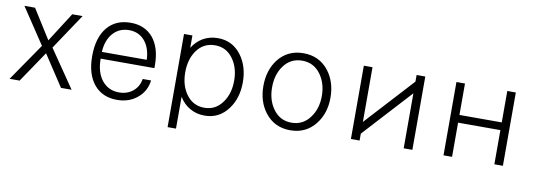

<svg xmlns="http://www.w3.org/2000/svg" viewBox="-54 -864 3740 1340"><g transform="rotate(10 1816.0 -194.5)"><path d="M19.5 1H90.8L239.3 -218.8L383.8 1H459L276.4 -265.6L445.3 -518.6H372.1L239.3 -310.5L108.4 -518.6H33.2L202.1 -264.6Z M621.1 -295.9Q626 -380.9 670.9 -430.7Q714.8 -478.5 783.2 -478.5Q850.6 -478.5 892.6 -430.7Q935.5 -381.8 939.5 -295.9ZM621.1 -248H1002V-267.6Q1002 -392.6 943.4 -462.9Q884.8 -531.2 785.2 -531.2Q679.7 -531.2 620.1 -460Q559.6 -386.7 559.6 -255.9Q559.6 -127.9 619.1 -55.7Q678.7 15.6 782.2 15.6Q868.2 15.6 925.8 -33.2Q984.4 -81.1 994.1 -159.2H934.6Q925.8 -103.5 884.8 -70.3Q844.7 -38.1 787.1 -38.1Q712.9 -38.1 667 -93.8Q621.1 -150.4 621.1 -248Z M1164.1 141.6H1223.6V-84Q1253.9 -34.2 1299.8 -8.8Q1345.7 17.6 1403.3 17.6Q1507.8 17.6 1570.3 -68.4Q1627 -145.5 1627 -256.8Q1627 -369.1 1570.3 -446.3Q1507.8 -531.2 1403.3 -531.2Q1345.7 -531.2 1298.8 -504.9Q1254.9 -479.5 1223.6 -431.6V-518.6H1164.1ZM1392.6 -478.5Q1473.6 -478.5 1521.5 -410.2Q1565.4 -347.7 1565.4 -257.8Q1565.4 -167 1521.5 -105.5Q1473.6 -36.1 1392.6 -36.1Q1309.6 -36.1 1261.7 -105.5Q1218.8 -167 1218.8 -257.8Q1218.8 -347.7 1261.7 -410.2Q1309.6 -478.5 1392.6 -478.5Z M2009.8 -531.2Q1897.5 -531.2 1831.1 -446.3Q1772.5 -369.1 1772.5 -257.8Q1772.5 -147.5 1831.1 -71.3Q1897.5 14.6 2009.8 14.6Q2122.1 14.6 2188.5 -71.3Q2248 -147.5 2248 -257.8Q2248 -369.1 2188.5 -446.3Q2122.1 -531.2 2009.8 -531.2ZM2009.8 -478.5Q2092.8 -478.5 2141.6 -410.2Q2186.5 -347.7 2186.5 -258.8Q2186.5 -169.9 2141.6 -108.4Q2092.8 -39.1 2009.8 -39.1Q1925.8 -39.1 1877.9 -108.4Q1834 -169.9 1834 -258.8Q1834 -348.6 1877.9 -410.2Q1926.8 -478.5 2009.8 -478.5Z M2812.5 -518.6V-471.7L2500 -130.9V-518.6H2438.5V1H2500V-47.9L2812.5 -388.7V1H2874V-518.6Z M3094.7 1H3155.3V-241.2H3455.1V1H3515.6V-518.6H3455.1V-295.9H3155.3V-518.6H3094.7Z"/></g></svg>

Font: Dotum
Style: Regular
Weight: 400
Version: Version 2.21